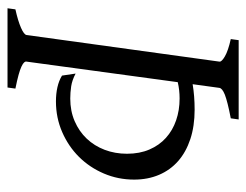

<svg xmlns="http://www.w3.org/2000/svg" viewBox="-92 -563 655 511"><g transform="rotate(90 235.5 -307.5)"><path d="M294.9 -594.2Q272 -589.8 256.6 -585.9Q241.2 -582 231.9 -578.4Q222.7 -574.7 218.5 -571Q214.4 -567.4 213.9 -564L204.1 -492.7Q235.4 -498 272 -498Q315.4 -498 350.1 -486.6Q384.8 -475.1 408.7 -454.1Q432.6 -433.1 445.3 -403.3Q458 -373.5 458 -336.9Q458 -294.4 441.9 -256.6Q425.8 -218.8 397.7 -190.4Q369.6 -162.1 331.5 -145.5Q293.5 -128.9 250 -128.9Q229.5 -128.9 212.2 -132.8Q194.8 -136.7 181.2 -145L175.8 -181.2Q193.4 -171.9 210 -169.4Q226.6 -167 242.2 -167Q275.4 -167 302.5 -178.7Q329.6 -190.4 348.9 -210.7Q368.2 -231 378.7 -258.5Q389.2 -286.1 389.2 -317.9Q389.2 -351.6 377.9 -377.7Q366.7 -403.8 346.9 -421.6Q327.1 -439.5 300.3 -448.7Q273.4 -458 242.2 -458Q231 -458 220.2 -456.8Q209.5 -455.6 198.7 -453.1L144 -50.8Q143.1 -47.9 146 -44.4Q148.9 -41 157.2 -37.1Q165.5 -33.2 179.7 -29.3Q193.8 -25.4 215.8 -21L212.9 0H2L4.9 -21Q35.6 -27.8 54 -35.9Q72.3 -43.9 73.2 -50.8L144 -564Q145 -569.8 129.9 -578.6Q114.7 -587.4 84 -594.2L86.9 -615.2H297.9Z"/></g></svg>

Font: Gentium Plus Eur
Style: Italic
Weight: 400
Italic angle: -8°
Designer: J. Victor Gaultney, Annie Olsen, Iska Routamaa, Becca Hirsbrunner
Foundry: SIL International
Version: Version 5.000